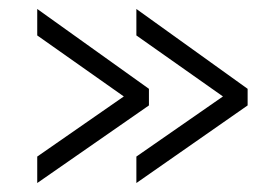

<svg xmlns="http://www.w3.org/2000/svg" viewBox="-20 -474 613 428"><path d="M532 -239 284 -66V-125L477 -259L284 -395V-454L532 -276ZM312 -239 63 -66V-125L256 -259L63 -395V-454L312 -276Z"/></svg>

Font: Raleway
Style: Regular
Weight: 400
Designer: Matt McInerney, Pablo Impallari, Rodrigo Fuenzalida
Foundry: Matt McInerney, Pablo Impallari, Rodrigo Fuenzalida
Version: Version 4.101;RELEASE